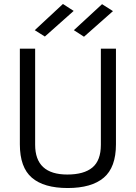

<svg xmlns="http://www.w3.org/2000/svg" viewBox="-20 -937 684 967"><path d="M157 -208Q157 -58 319 -58Q403 -58 445.5 -93.5Q488 -129 488 -208V-692H564V-210Q564 -94 502.5 -42Q441 10 321 10Q201 10 140.5 -42Q80 -94 80 -210V-692H157ZM352 -785 494 -916 549 -881 403 -752ZM155 -785 297 -917 351 -882 206 -753Z"/></svg>

Font: TitilliumWeb-Regular
Style: Regular
Weight: 400
Version: Version 1.001;PS 57.000;hotconv 1.0.70;makeotf.lib2.5.55311